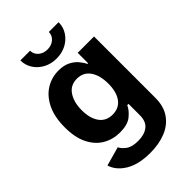

<svg xmlns="http://www.w3.org/2000/svg" viewBox="-283 -873 1197 1197"><g transform="rotate(-45 316.0 -274.5)"><path d="M305.2 215.8Q202.6 215.8 140.1 178.2Q77.6 140.6 59.6 82L185.5 46.9Q195.8 69.8 223.4 89.6Q251 109.4 304.2 109.4Q359.9 109.4 392.1 83.7Q424.3 58.1 424.3 3.9V-96.7H413.1Q397.9 -63.5 363 -35.6Q328.1 -7.8 261.7 -7.8Q200.2 -7.8 149.9 -36.6Q99.6 -65.4 69.6 -124.5Q39.6 -183.6 39.6 -273.9Q39.6 -366.2 70.1 -428.2Q100.6 -490.2 151.1 -521.5Q201.7 -552.7 262.2 -552.7Q308.1 -552.7 339.4 -537.1Q370.6 -521.5 389.9 -498.5Q409.2 -475.6 418.9 -454.1H425.3V-545.9H569.3V-4.4Q569.3 69.3 535.4 118.4Q501.5 167.5 441.7 191.7Q381.8 215.8 305.2 215.8ZM307.6 -119.1Q363.8 -119.1 394.3 -160.4Q424.8 -201.7 424.8 -274.9Q424.8 -347.7 394.5 -391.6Q364.3 -435.5 307.6 -435.5Q250 -435.5 220 -390.4Q189.9 -345.2 189.9 -274.9Q189.9 -203.1 220.2 -161.1Q250.5 -119.1 307.6 -119.1ZM307.6 -613.3Q259.8 -613.3 221.7 -633.5Q183.6 -653.8 161.4 -688.2Q139.2 -722.7 139.2 -765.1H224.6Q224.6 -734.4 248.3 -713.9Q272 -693.4 307.6 -693.4Q342.8 -693.4 366.5 -713.9Q390.1 -734.4 390.1 -765.1H476.1Q476.1 -722.7 453.9 -688.2Q431.6 -653.8 393.6 -633.5Q355.5 -613.3 307.6 -613.3Z"/></g></svg>

Font: Inter
Style: Bold
Weight: 700
Designer: Rasmus Andersson
Foundry: rsms
Version: Version 4.001;git-9221beed3